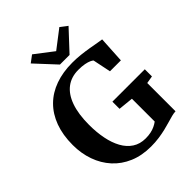

<svg xmlns="http://www.w3.org/2000/svg" viewBox="-272 -1121 1273 1273"><g transform="rotate(-45 364.5 -484.5)"><path d="M385.8 11Q300.6 11 233.6 -17.5Q166.5 -46 120.1 -97.1Q73.7 -148.2 49.6 -216.4Q25.4 -284.6 25.4 -363.4Q25.4 -457.4 52.2 -529.9Q79 -602.3 129 -651.8Q178.9 -701.3 249.9 -726.7Q320.9 -752.1 409.4 -752.1Q449 -752.1 487.6 -747.9Q526.2 -743.6 560.2 -737.8Q594.2 -732 619.9 -727.2Q645.6 -722.5 658.8 -721.1L648.2 -534.9H545.9L519.5 -662.4Q514.2 -667.7 500.2 -674.2Q486.1 -680.7 462.3 -685.4Q438.5 -690.1 404 -690.1Q338.1 -690.1 291.8 -655.2Q245.4 -620.2 221 -551.3Q196.5 -482.4 196.5 -380.6Q196.5 -311.7 208.4 -252.1Q220.2 -192.5 244.8 -147.7Q269.4 -102.9 307.8 -77.7Q346.1 -52.4 398.8 -52.4Q425.8 -52.4 447.9 -57.1Q470.1 -61.8 488 -70.4Q505.9 -78.9 520 -89.6V-303.3L414.8 -314V-381H718.6V-314L665.7 -305.1V-40Q648.5 -39.5 627.5 -34Q606.5 -28.5 581.3 -21Q556.2 -13.5 526.2 -6.2Q496.2 1 461.2 6Q426.1 11 385.8 11ZM342.9 -801 211.1 -943 259.9 -979.6 388 -881.4 516 -979.6 564.8 -942.2 433.1 -801Z"/></g></svg>

Font: Merriweather Light
Style: Regular
Weight: 300
Version: Version 2.100